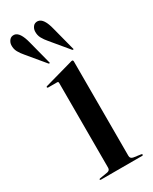

<svg xmlns="http://www.w3.org/2000/svg" viewBox="-185 -680 577 723"><g transform="rotate(-30 104.0 -318.0)"><path d="M160 -437V-26Q160 -20 163 -16.5Q166 -13 172.5 -11.5L204 -7Q207 -6.5 208 -5.5Q209 -4.5 209 -3Q209 -2 208 -1Q207 0 205 0H25Q24 0 22.8 -1Q21.5 -2 21.5 -3Q21.5 -4 22.5 -4.8Q23.5 -5.5 26 -6L59.5 -11.5Q66 -13 68.8 -16.5Q71.5 -20 71.5 -25.5V-394.5Q71.5 -397 70.2 -398.5Q69 -400 65.5 -400H26.5Q25 -400.5 24 -401.2Q23 -402 23 -403.5Q23 -405 24 -405.8Q25 -406.5 27 -407L146.5 -440.5Q150.5 -442 152.2 -442.2Q154 -442.5 155.5 -442.5Q158 -442.5 159 -440.8Q160 -439 160 -437ZM51.8 -582 77.7 -482Q78.5 -480.5 78.7 -479Q78.9 -477.5 78.1 -476.5Q77.3 -476 75.9 -476.2Q74.4 -476.5 73.2 -477.5L11.3 -552Q0.3 -564.5 -7 -577.8Q-14.3 -591 -13.4 -608Q-12.6 -619 -5.3 -628Q1.9 -637 15.3 -636Q27.5 -634.5 36.6 -620.5Q45.7 -606.5 51.8 -582ZM155 -582 181 -482Q181.8 -480 182 -478.8Q182.2 -477.5 181 -476.5Q180.1 -476 178.9 -476.2Q177.7 -476.5 176.5 -477.5L114.5 -552Q103.6 -564.5 96.3 -577.8Q89 -591 89.8 -608Q90.6 -619.5 97.7 -628.2Q104.8 -637 118.2 -636Q130.7 -634.5 139.9 -620.5Q149 -606.5 155 -582Z"/></g></svg>

Font: Fraunces 120pt
Style: Regular
Weight: 400
Version: Version 1.000;[b76b70a41]